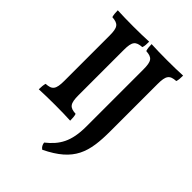

<svg xmlns="http://www.w3.org/2000/svg" viewBox="-261 -801 1172 1172"><g transform="rotate(45 325.0 -215.0)"><path d="M123 -533V-144C123 -70 108 -53 55 -50C51 -37 49 -17 49 3C86 1 141 0 189 0C236 0 283 1 320 3C320 -17 319 -37 314 -50C261 -53 246 -70 246 -144V-533C246 -606 261 -622 314 -626C320 -641 320 -659 320 -679C280 -677 230 -676 186 -676C142 -676 85 -677 49 -679C49 -659 51 -640 55 -626C109 -622 123 -606 123 -533ZM539 -128V-532C539 -604 553 -623 607 -626C612 -640 613 -657 613 -679C583 -677 524 -676 477 -676C430 -676 374 -677 341 -679C341 -659 343 -640 348 -626C401 -622 415 -607 415 -532V-42C415 89 376 151 302 210C304 226 311 240 325 249C511 159 539 58 539 -128Z"/></g></svg>

Font: Vollkorn Semibold
Style: Regular
Weight: 600
Designer: Friedrich Althausen
Foundry: Friedrich Althausen
Version: Version 4.015;PS 004.015;hotconv 1.0.88;makeotf.lib2.5.64775